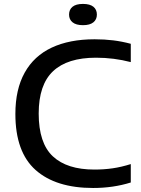

<svg xmlns="http://www.w3.org/2000/svg" viewBox="-20 -950 718 980"><path d="M58.5 -368.5Q58.5 -494 106 -579.2Q153.5 -664.5 244 -707Q334.5 -749.5 463 -749.5Q513.5 -749.5 558 -744Q602.5 -738.5 647.5 -726.5V-633Q561.5 -655.5 470 -655.5Q324 -655.5 250.8 -586.5Q177.5 -517.5 177.5 -370.5Q177.5 -219.5 249.8 -152Q322 -84.5 462 -84.5Q511 -84.5 555.5 -91Q600 -97.5 647.5 -112.5V-18.5Q558 9.5 455.5 9.5Q265 9.5 161.8 -82.2Q58.5 -174 58.5 -368.5ZM332.5 -875.5Q332.5 -901 350.2 -915.5Q368 -930 403.5 -930Q439 -930 456.8 -915.5Q474.5 -901 474.5 -875.5Q474.5 -850.5 456.5 -836Q438.5 -821.5 403.5 -821.5Q368.5 -821.5 350.5 -836Q332.5 -850.5 332.5 -875.5Z"/></svg>

Font: Encode Sans Expanded Medium
Style: Regular
Weight: 500
Width: 7
Designer: Multiple Designers
Foundry: Impallari Type
Version: Version 2.000